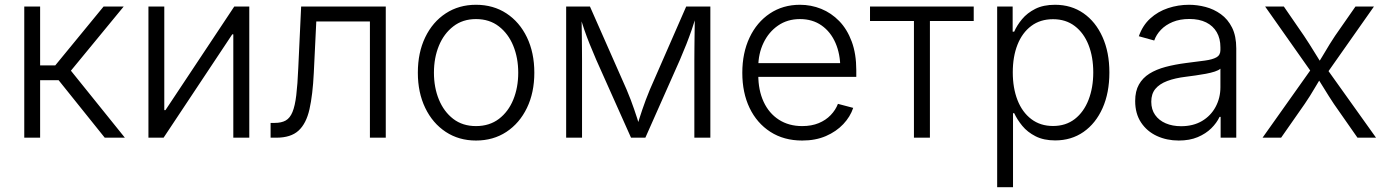

<svg xmlns="http://www.w3.org/2000/svg" viewBox="-20 -568 5725 792"><path d="M80.1 0V-541H145.5V-298.3H208L407.2 -541H490.2L272.5 -276.4L495.1 0H412.1L221.7 -237.3H145.5V0Z M1008.3 0H942.4V-426.3H938L654.8 0H592.3V-541H657.7V-113.8H662.6L946.3 -541H1008.3Z M1096.2 0V-61H1112.8Q1141.1 -61 1158.7 -71Q1176.3 -81.1 1186.5 -106Q1196.8 -130.9 1202.1 -175Q1207.5 -219.2 1210.4 -288.1L1222.2 -541H1571.3V0H1505.9V-479.5H1284.7L1274.4 -267.1Q1270 -176.8 1256.6 -117.4Q1243.2 -58.1 1211.4 -29.1Q1179.7 0 1119.6 0Z M1943.4 11.7Q1873 11.7 1818.8 -23.9Q1764.6 -59.6 1734.1 -122.8Q1703.6 -186 1703.6 -268.1Q1703.6 -351.1 1734.1 -414.3Q1764.6 -477.5 1818.8 -512.9Q1873 -548.3 1943.4 -548.3Q2014.6 -548.3 2068.8 -512.9Q2123 -477.5 2153.6 -414.1Q2184.1 -350.6 2184.1 -268.1Q2184.1 -186 2153.6 -122.8Q2123 -59.6 2068.8 -23.9Q2014.6 11.7 1943.4 11.7ZM1943.4 -47.9Q1999 -47.9 2038.1 -77.6Q2077.1 -107.4 2097.4 -157.2Q2117.7 -207 2117.7 -268.1Q2117.7 -329.1 2097.2 -379.2Q2076.7 -429.2 2037.8 -459.2Q1999 -489.3 1943.4 -489.3Q1888.7 -489.3 1849.9 -459.2Q1811 -429.2 1790.5 -379.4Q1770 -329.6 1770 -268.1Q1770 -207 1790.5 -157.2Q1811 -107.4 1849.6 -77.6Q1888.2 -47.9 1943.4 -47.9Z M2315.4 0V-541H2413.6L2564.9 -198.2Q2574.2 -176.3 2581.8 -156.2Q2589.4 -136.2 2595.7 -117.7Q2602.1 -99.1 2607.9 -81.3Q2613.8 -63.5 2619.1 -44.9H2606.9Q2612.3 -63 2617.9 -80.6Q2623.5 -98.1 2629.9 -116.9Q2636.2 -135.7 2643.8 -155.8Q2651.4 -175.8 2660.6 -198.2L2810.5 -541H2910.2V0H2844.2V-320.8Q2844.2 -345.2 2844.5 -368.7Q2844.7 -392.1 2845 -415.5Q2845.2 -439 2845.7 -462.4Q2846.2 -485.8 2846.2 -510.3H2854.5Q2843.8 -475.6 2833.5 -445.8Q2823.2 -416 2811.5 -386.2Q2799.8 -356.4 2784.7 -321.3L2642.1 0H2583L2439.5 -321.3Q2424.3 -356.4 2412.4 -386.2Q2400.4 -416 2390.1 -445.8Q2379.9 -475.6 2369.1 -510.3H2378.4Q2378.9 -488.3 2379.4 -465.3Q2379.9 -442.4 2380.1 -418.5Q2380.4 -394.5 2380.6 -370.1Q2380.9 -345.7 2380.9 -320.8V0Z M3289.1 11.7Q3213.4 11.7 3157.7 -24.2Q3102.1 -60.1 3072 -122.8Q3042 -185.5 3042 -267.6Q3042 -349.6 3071.8 -412.8Q3101.6 -476.1 3155.5 -512.2Q3209.5 -548.3 3279.8 -548.3Q3325.7 -548.3 3367.4 -531.5Q3409.2 -514.6 3441.9 -481Q3474.6 -447.3 3493.4 -396.5Q3512.2 -345.7 3512.2 -278.3V-251H3083.5V-307.6H3476.6L3446.3 -286.6Q3446.3 -345.2 3426.3 -391.1Q3406.2 -437 3368.9 -463.1Q3331.5 -489.3 3279.8 -489.3Q3228 -489.3 3189.5 -462.6Q3150.9 -436 3129.4 -391.1Q3107.9 -346.2 3107.9 -291.5V-259.3Q3107.9 -195.8 3129.9 -148.2Q3151.9 -100.6 3192.9 -74.2Q3233.9 -47.9 3289.1 -47.9Q3327.6 -47.9 3357.2 -60.1Q3386.7 -72.3 3406.7 -93.3Q3426.8 -114.3 3436.5 -139.6L3499.5 -123Q3487.3 -86.4 3458.5 -55.9Q3429.7 -25.4 3387 -6.8Q3344.2 11.7 3289.1 11.7Z M3750 0V-481.4H3568.8V-541H3996.6V-481.4H3815.9V0Z M4093.3 204.1V-541H4157.2V-437.5H4163.6Q4174.8 -463.4 4196 -489Q4217.3 -514.6 4250.7 -531.5Q4284.2 -548.3 4332 -548.3Q4398.9 -548.3 4449.2 -513.4Q4499.5 -478.5 4527.8 -415.5Q4556.2 -352.5 4556.2 -269Q4556.2 -185.1 4528.1 -122.1Q4500 -59.1 4449.7 -23.9Q4399.4 11.2 4332.5 11.2Q4285.2 11.2 4251.7 -5.9Q4218.3 -22.9 4197 -48.8Q4175.8 -74.7 4163.6 -101.1H4158.7V204.1ZM4323.7 -48.3Q4376.5 -48.3 4413.6 -77.1Q4450.7 -106 4470.2 -156.2Q4489.7 -206.5 4489.7 -269.5Q4489.7 -333 4470.2 -382.6Q4450.7 -432.1 4413.6 -460.4Q4376.5 -488.8 4323.7 -488.8Q4271 -488.8 4233.9 -460.9Q4196.8 -433.1 4177.2 -383.8Q4157.7 -334.5 4157.7 -269.5Q4157.7 -205.1 4177.2 -155Q4196.8 -105 4234.1 -76.7Q4271.5 -48.3 4323.7 -48.3Z M4842.3 11.7Q4793 11.7 4752.2 -7.1Q4711.4 -25.9 4687 -62.5Q4662.6 -99.1 4662.6 -151.4Q4662.6 -191.9 4678 -219.2Q4693.4 -246.6 4721.4 -264.2Q4749.5 -281.7 4788.1 -292Q4826.7 -302.2 4872.6 -308.1Q4918.5 -314 4950 -318.1Q4981.4 -322.3 4997.8 -331.5Q5014.2 -340.8 5014.2 -361.3V-373Q5014.2 -409.2 4999 -435.3Q4983.9 -461.4 4955.3 -475.6Q4926.8 -489.7 4886.2 -489.7Q4847.2 -489.7 4817.6 -477.5Q4788.1 -465.3 4768.8 -445.1Q4749.5 -424.8 4741.2 -400.9L4677.7 -418.5Q4693.4 -463.4 4724.9 -491.9Q4756.3 -520.5 4798.1 -534.4Q4839.8 -548.3 4884.8 -548.3Q4918.5 -548.3 4952.9 -539.3Q4987.3 -530.3 5016.1 -509.5Q5044.9 -488.8 5062.3 -454.1Q5079.6 -419.4 5079.6 -368.2V0H5015.1V-85.9H5010.7Q4999 -61 4976.6 -38.8Q4954.1 -16.6 4920.7 -2.4Q4887.2 11.7 4842.3 11.7ZM4852.1 -47.4Q4901.9 -47.4 4938.2 -68.8Q4974.6 -90.3 4994.4 -127.2Q5014.2 -164.1 5014.2 -208V-284.7Q5007.3 -278.3 4991.2 -272.9Q4975.1 -267.6 4954.3 -263.7Q4933.6 -259.8 4911.9 -256.8Q4890.1 -253.9 4872.6 -251.5Q4827.1 -246.1 4794.9 -233.9Q4762.7 -221.7 4745.8 -201.2Q4729 -180.7 4729 -148.4Q4729 -116.2 4744.9 -93.8Q4760.7 -71.3 4788.6 -59.3Q4816.4 -47.4 4852.1 -47.4Z M5188 0 5402.3 -302.2V-252L5198.7 -541H5275.9L5358.9 -420.4Q5382.3 -385.3 5401.6 -353.5Q5420.9 -321.8 5440.9 -291.5H5406.7Q5427.2 -321.8 5445.6 -353.5Q5463.9 -385.3 5487.3 -420.4L5571.3 -541H5647.5L5442.9 -250V-298.8L5656.2 0H5579.6L5482.4 -139.2Q5460 -172.9 5441.9 -202.9Q5423.8 -232.9 5404.3 -261.2H5438.5Q5419.4 -232.9 5402.1 -202.9Q5384.8 -172.9 5361.8 -139.2L5264.6 0Z"/></svg>

Font: Inter 17pt Light
Style: Regular
Weight: 300
Version: Version 4.001;git-66647c0bb